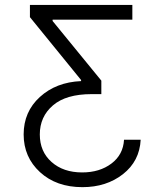

<svg xmlns="http://www.w3.org/2000/svg" viewBox="-20 -566 658 777"><path d="M549.3 -0.5Q544.9 85.9 477.8 138.7Q410.6 191.4 313.5 191.4Q208 191.4 141.8 130.6Q75.7 69.8 75.7 -22Q75.7 -113.8 141.4 -173.6Q207 -233.4 308.1 -237.8V-242.2L101.1 -496.6V-545.9H515.6V-486.3H192.9V-481L390.1 -239.7V-185.1H351.1Q247.1 -185.1 194.1 -139.4Q141.1 -93.8 141.1 -22Q141.1 47.4 188.7 89.6Q236.3 131.8 312.5 131.8Q383.3 131.8 430.9 95.9Q478.5 60.1 481.9 -0.5Z"/></svg>

Font: Interop Light
Style: Regular
Weight: 300
Designer: Rasmus Andersson, Google, Jang Haemin
Foundry: jhaemin
Version: Version 1.007